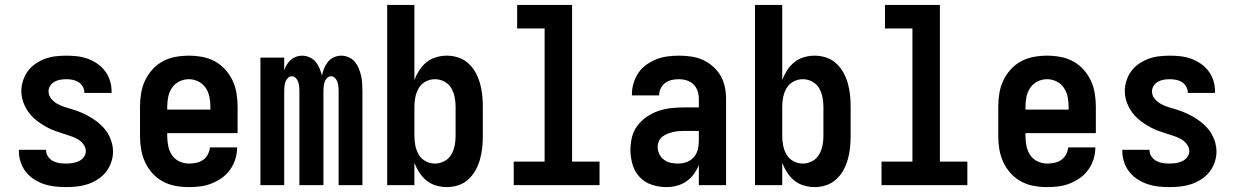

<svg xmlns="http://www.w3.org/2000/svg" viewBox="-20 -755 5040 783"><path d="M249 8Q226 8 203.5 5.5Q181 3 160 -4Q139 -11 119.5 -23.5Q100 -36 86 -53.5Q72 -71 64.5 -93Q57 -115 57 -137V-144H168V-142Q168 -128 176 -116.5Q184 -105 196 -98.5Q208 -92 221.5 -90Q235 -88 249 -88Q262 -88 275.5 -90Q289 -92 301 -97.5Q313 -103 321.5 -114Q330 -125 330 -138Q330 -154 319.5 -167.5Q309 -181 295 -188.5Q281 -196 265.5 -201Q250 -206 234.5 -211Q219 -216 204 -221.5Q189 -227 174.5 -234.5Q160 -242 146.5 -251Q133 -260 121 -270.5Q109 -281 99 -294Q89 -307 82 -321.5Q75 -336 71 -351.5Q67 -367 67 -383Q67 -405 74 -426.5Q81 -448 94 -465.5Q107 -483 125.5 -495.5Q144 -508 164.5 -515.5Q185 -523 207 -525.5Q229 -528 251 -528Q273 -528 295 -525.5Q317 -523 337.5 -515.5Q358 -508 376.5 -495.5Q395 -483 408.5 -465Q422 -447 428.5 -426Q435 -405 435 -383V-376H324V-378Q324 -391 317 -402.5Q310 -414 299.5 -420.5Q289 -427 276.5 -429.5Q264 -432 251 -432Q239 -432 226.5 -430Q214 -428 203 -422Q192 -416 185 -405.5Q178 -395 178 -382Q178 -366 188.5 -353Q199 -340 213 -332Q227 -324 242.5 -319Q258 -314 273.5 -309.5Q289 -305 304 -299Q319 -293 333.5 -285.5Q348 -278 361.5 -269Q375 -260 387 -249.5Q399 -239 409 -226.5Q419 -214 426 -199.5Q433 -185 437 -169Q441 -153 441 -137Q441 -115 433.5 -93Q426 -71 412 -53.5Q398 -36 378.5 -23.5Q359 -11 338 -4Q317 3 294.5 5.5Q272 8 249 8Z M750 8Q722 8 695 3Q668 -2 644 -15Q620 -28 601.5 -48.5Q583 -69 571.5 -94Q560 -119 555.5 -146Q551 -173 551 -200V-320Q551 -347 555.5 -374.5Q560 -402 571.5 -426.5Q583 -451 601.5 -471.5Q620 -492 644 -505Q668 -518 695.5 -523Q723 -528 750 -528Q777 -528 804.5 -523Q832 -518 856 -505Q880 -492 898.5 -471.5Q917 -451 928.5 -426.5Q940 -402 944.5 -374.5Q949 -347 949 -320V-212H662V-200Q662 -180 666 -160Q670 -140 681 -123Q692 -106 711 -97Q730 -88 750 -88Q765 -88 780 -91Q795 -94 807.5 -102.5Q820 -111 827.5 -125Q835 -139 836 -154H947Q947 -130 940 -107Q933 -84 919 -64Q905 -44 885.5 -30Q866 -16 843.5 -7Q821 2 797.5 5Q774 8 750 8ZM662 -308H838V-320Q838 -340 834 -360Q830 -380 818.5 -397Q807 -414 788.5 -423Q770 -432 750 -432Q730 -432 711.5 -423Q693 -414 681.5 -397Q670 -380 666 -360Q662 -340 662 -320Z M1042 0V-520H1139V-468Q1143 -480 1149.5 -491Q1156 -502 1165.5 -510.5Q1175 -519 1187 -523.5Q1199 -528 1212 -528Q1227 -528 1242 -521.5Q1257 -515 1267 -503Q1277 -491 1283 -476.5Q1289 -462 1293 -447Q1296 -462 1302 -476.5Q1308 -491 1317.5 -503Q1327 -515 1341.5 -521.5Q1356 -528 1372 -528Q1387 -528 1402 -521.5Q1417 -515 1427 -503Q1437 -491 1443 -476.5Q1449 -462 1452.5 -446.5Q1456 -431 1457 -415.5Q1458 -400 1458 -384V0H1361V-384Q1361 -393 1360 -402.5Q1359 -412 1356 -421Q1353 -430 1346 -437Q1339 -444 1330 -444Q1321 -444 1314 -437Q1307 -430 1304 -421Q1301 -412 1300 -402.5Q1299 -393 1299 -384V0H1201V-384Q1201 -393 1200 -402.5Q1199 -412 1196 -421Q1193 -430 1186 -437Q1179 -444 1170 -444Q1161 -444 1154 -437Q1147 -430 1144 -421Q1141 -412 1140 -402.5Q1139 -393 1139 -384V0Z M1802 8Q1780 8 1758 1.5Q1736 -5 1719 -19Q1702 -33 1690 -51.5Q1678 -70 1670 -91V0H1559V-735H1670V-429Q1678 -450 1690 -468.5Q1702 -487 1719 -501Q1736 -515 1758 -521.5Q1780 -528 1802 -528Q1826 -528 1849 -520.5Q1872 -513 1890 -496.5Q1908 -480 1919.5 -459Q1931 -438 1937.5 -415Q1944 -392 1946.5 -368Q1949 -344 1949 -320V-200Q1949 -176 1946.5 -152Q1944 -128 1937.5 -105Q1931 -82 1919.5 -61Q1908 -40 1890 -23.5Q1872 -7 1849 0.5Q1826 8 1802 8ZM1754 -88Q1774 -88 1792 -97.5Q1810 -107 1820 -124Q1830 -141 1834 -160.5Q1838 -180 1838 -200V-320Q1838 -340 1834 -359.5Q1830 -379 1820 -396Q1810 -413 1792 -422.5Q1774 -432 1754 -432Q1734 -432 1716 -422.5Q1698 -413 1688 -396Q1678 -379 1674 -359.5Q1670 -340 1670 -320V-200Q1670 -180 1674 -160.5Q1678 -141 1688 -124Q1698 -107 1716 -97.5Q1734 -88 1754 -88Z M2075 0V-96H2201V-639H2089V-735H2313V-96H2425V0Z M2698 8Q2668 8 2638.5 -1.5Q2609 -11 2588.5 -33Q2568 -55 2559.5 -84.5Q2551 -114 2551 -144Q2551 -171 2557.5 -196.5Q2564 -222 2580 -243Q2596 -264 2618 -279Q2640 -294 2665 -302.5Q2690 -311 2716.5 -314Q2743 -317 2769 -317H2830V-351Q2830 -368 2825 -383.5Q2820 -399 2808.5 -410.5Q2797 -422 2781 -427Q2765 -432 2749 -432Q2734 -432 2720 -429Q2706 -426 2694 -417.5Q2682 -409 2675 -395.5Q2668 -382 2668 -368V-366H2557V-371Q2557 -394 2564 -416.5Q2571 -439 2584 -458.5Q2597 -478 2616.5 -491.5Q2636 -505 2657.5 -513.5Q2679 -522 2702.5 -525Q2726 -528 2749 -528Q2774 -528 2798.5 -524.5Q2823 -521 2845.5 -511Q2868 -501 2887 -484.5Q2906 -468 2918.5 -446.5Q2931 -425 2936 -400.5Q2941 -376 2941 -351V0H2830V-82Q2822 -62 2809 -44.5Q2796 -27 2778.5 -15Q2761 -3 2740 2.5Q2719 8 2698 8ZM2746 -88Q2763 -88 2780 -94Q2797 -100 2809 -113.5Q2821 -127 2825.5 -144.5Q2830 -162 2830 -180V-221H2769Q2757 -221 2745.5 -220Q2734 -219 2722.5 -216Q2711 -213 2700 -208.5Q2689 -204 2680 -196.5Q2671 -189 2666.5 -178Q2662 -167 2662 -155Q2662 -140 2669 -126Q2676 -112 2688.5 -103Q2701 -94 2716 -91Q2731 -88 2746 -88Z M3302 8Q3280 8 3258 1.5Q3236 -5 3219 -19Q3202 -33 3190 -51.5Q3178 -70 3170 -91V0H3059V-735H3170V-429Q3178 -450 3190 -468.5Q3202 -487 3219 -501Q3236 -515 3258 -521.5Q3280 -528 3302 -528Q3326 -528 3349 -520.5Q3372 -513 3390 -496.5Q3408 -480 3419.5 -459Q3431 -438 3437.5 -415Q3444 -392 3446.5 -368Q3449 -344 3449 -320V-200Q3449 -176 3446.5 -152Q3444 -128 3437.5 -105Q3431 -82 3419.5 -61Q3408 -40 3390 -23.5Q3372 -7 3349 0.5Q3326 8 3302 8ZM3254 -88Q3274 -88 3292 -97.5Q3310 -107 3320 -124Q3330 -141 3334 -160.5Q3338 -180 3338 -200V-320Q3338 -340 3334 -359.5Q3330 -379 3320 -396Q3310 -413 3292 -422.5Q3274 -432 3254 -432Q3234 -432 3216 -422.5Q3198 -413 3188 -396Q3178 -379 3174 -359.5Q3170 -340 3170 -320V-200Q3170 -180 3174 -160.5Q3178 -141 3188 -124Q3198 -107 3216 -97.5Q3234 -88 3254 -88Z M3575 0V-96H3701V-639H3589V-735H3813V-96H3925V0Z M4250 8Q4222 8 4195 3Q4168 -2 4144 -15Q4120 -28 4101.5 -48.5Q4083 -69 4071.5 -94Q4060 -119 4055.5 -146Q4051 -173 4051 -200V-320Q4051 -347 4055.5 -374.5Q4060 -402 4071.5 -426.5Q4083 -451 4101.5 -471.5Q4120 -492 4144 -505Q4168 -518 4195.5 -523Q4223 -528 4250 -528Q4277 -528 4304.5 -523Q4332 -518 4356 -505Q4380 -492 4398.5 -471.5Q4417 -451 4428.5 -426.5Q4440 -402 4444.5 -374.5Q4449 -347 4449 -320V-212H4162V-200Q4162 -180 4166 -160Q4170 -140 4181 -123Q4192 -106 4211 -97Q4230 -88 4250 -88Q4265 -88 4280 -91Q4295 -94 4307.5 -102.5Q4320 -111 4327.5 -125Q4335 -139 4336 -154H4447Q4447 -130 4440 -107Q4433 -84 4419 -64Q4405 -44 4385.5 -30Q4366 -16 4343.5 -7Q4321 2 4297.5 5Q4274 8 4250 8ZM4162 -308H4338V-320Q4338 -340 4334 -360Q4330 -380 4318.5 -397Q4307 -414 4288.5 -423Q4270 -432 4250 -432Q4230 -432 4211.5 -423Q4193 -414 4181.5 -397Q4170 -380 4166 -360Q4162 -340 4162 -320Z M4749 8Q4726 8 4703.5 5.5Q4681 3 4660 -4Q4639 -11 4619.5 -23.5Q4600 -36 4586 -53.5Q4572 -71 4564.5 -93Q4557 -115 4557 -137V-144H4668V-142Q4668 -128 4676 -116.5Q4684 -105 4696 -98.5Q4708 -92 4721.5 -90Q4735 -88 4749 -88Q4762 -88 4775.5 -90Q4789 -92 4801 -97.5Q4813 -103 4821.5 -114Q4830 -125 4830 -138Q4830 -154 4819.5 -167.5Q4809 -181 4795 -188.5Q4781 -196 4765.5 -201Q4750 -206 4734.5 -211Q4719 -216 4704 -221.5Q4689 -227 4674.5 -234.5Q4660 -242 4646.5 -251Q4633 -260 4621 -270.5Q4609 -281 4599 -294Q4589 -307 4582 -321.5Q4575 -336 4571 -351.5Q4567 -367 4567 -383Q4567 -405 4574 -426.5Q4581 -448 4594 -465.5Q4607 -483 4625.5 -495.5Q4644 -508 4664.5 -515.5Q4685 -523 4707 -525.5Q4729 -528 4751 -528Q4773 -528 4795 -525.5Q4817 -523 4837.5 -515.5Q4858 -508 4876.5 -495.5Q4895 -483 4908.5 -465Q4922 -447 4928.5 -426Q4935 -405 4935 -383V-376H4824V-378Q4824 -391 4817 -402.5Q4810 -414 4799.5 -420.5Q4789 -427 4776.5 -429.5Q4764 -432 4751 -432Q4739 -432 4726.5 -430Q4714 -428 4703 -422Q4692 -416 4685 -405.5Q4678 -395 4678 -382Q4678 -366 4688.5 -353Q4699 -340 4713 -332Q4727 -324 4742.5 -319Q4758 -314 4773.5 -309.5Q4789 -305 4804 -299Q4819 -293 4833.5 -285.5Q4848 -278 4861.5 -269Q4875 -260 4887 -249.5Q4899 -239 4909 -226.5Q4919 -214 4926 -199.5Q4933 -185 4937 -169Q4941 -153 4941 -137Q4941 -115 4933.5 -93Q4926 -71 4912 -53.5Q4898 -36 4878.5 -23.5Q4859 -11 4838 -4Q4817 3 4794.5 5.5Q4772 8 4749 8Z"/></svg>

Font: Iosevka Term Curly
Style: Bold
Weight: 700
Designer: Belleve Invis
Foundry: Belleve Invis
Version: Version 32.3.0